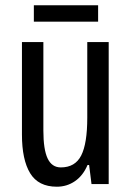

<svg xmlns="http://www.w3.org/2000/svg" viewBox="-20 -696 496 726"><path d="M391 0H326L317 -72H311Q294 -32 263.5 -11Q233 10 195 10Q125 10 94 -41Q63 -92 63 -187V-537H144V-202Q144 -131 160 -97Q176 -63 210 -63Q264 -63 287 -108Q310 -153 310 -251V-537H391ZM351 -614H108V-676H351Z"/></svg>

Font: Noto Sans UI Cond
Style: Regular
Weight: 400
Width: 3
Designer: Monotype Design Team
Foundry: Monotype Imaging Inc.
Version: Version 1.001